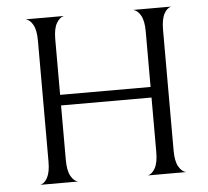

<svg xmlns="http://www.w3.org/2000/svg" viewBox="-50 -741 860 795"><g transform="rotate(-5 380.0 -344.0)"><path d="M576 -93V-320H200V-93Q200 -49 213 -26Q226 -3 244 0H85Q103 -3 115.5 -26Q128 -49 128 -93V-595Q128 -639 115.5 -661.5Q103 -684 85 -688H244Q226 -684 213 -661.5Q200 -639 200 -595V-364H576V-595Q576 -639 563 -661.5Q550 -684 532 -688H691Q673 -685 660.5 -662Q648 -639 648 -595V-93Q648 -49 661 -26.5Q674 -4 692 0H532Q550 -3 563 -26Q576 -49 576 -93Z"/></g></svg>

Font: BellefairVN
Style: Regular
Weight: 400
Designer: Nick Shinn, Liron Lavi Turkenic
Foundry: Shinntype
Version: Version 1.003